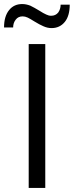

<svg xmlns="http://www.w3.org/2000/svg" viewBox="-54 -930 365 950"><path d="M88 0V-712H170V0ZM-34 -794Q-34 -849 -9 -880Q15 -910 56 -910Q75 -910 96 -902Q106 -897 117 -891Q128 -885 141 -877Q161 -864 175 -858Q187 -852 199 -852Q221 -852 234 -868Q246 -885 246 -907H291Q291 -852 267 -822Q242 -791 201 -791Q181 -791 161 -800Q142 -808 116 -824Q105 -831 97 -835.5Q89 -840 83 -843Q70 -849 58 -849Q36 -849 24 -833Q11 -817 11 -794Z"/></svg>

Font: PRinguin Sans
Style: Regular
Weight: 400
Designer: Vernon Adams
Foundry: Vernon Adams
Version: ""